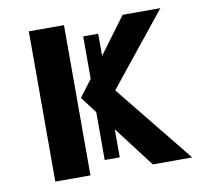

<svg xmlns="http://www.w3.org/2000/svg" viewBox="-65 -607 699 667"><g transform="rotate(-10 284.5 -273.0)"><path d="M78 -538V-8H202V-538ZM260 -221V-52H313V-151L422 -8H561L338 -284L542 -538H409L314 -410V-488H261V-338L216 -279Z"/></g></svg>

Font: Passageway
Style: Light
Weight: 700
Foundry: Ascender Corporation
Version: Version 1.11